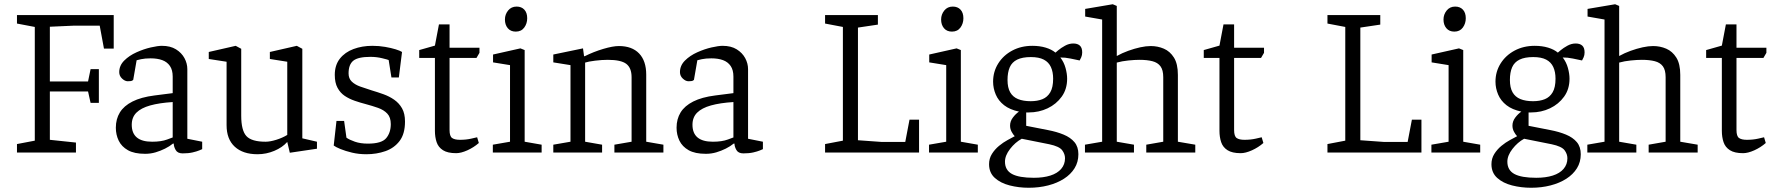

<svg xmlns="http://www.w3.org/2000/svg" viewBox="-20 -719 8376 905"><path d="M60 0V-40L144 -56V-592L60 -608V-648H516V-490H470L450 -598H327L215 -593V-335H395L407 -393H446V-234H407L395 -288H215V-60L338 -47V0Z M664 6Q613 6 583 -11Q553 -28 539.5 -56Q526 -84 526 -117Q526 -158 545 -189Q564 -220 604.5 -240.5Q645 -261 708 -269L794 -280V-358Q794 -389 781 -408Q768 -427 745 -435.5Q722 -444 690 -444Q664 -444 645 -440Q626 -436 624 -435L608 -343Q608 -342 603 -339Q598 -336 582 -336Q569 -336 555.5 -348.5Q542 -361 542 -379Q542 -410 565.5 -433.5Q589 -457 623.5 -472.5Q658 -488 691 -495.5Q724 -503 743 -503Q783 -503 809.5 -486.5Q836 -470 849.5 -445Q863 -420 863 -393V-65L933 -51V-16Q931 -15 919 -10Q907 -5 887.5 -0.5Q868 4 841 4Q817 4 808 -12Q799 -28 799 -42H795Q779 -29 758 -18.5Q737 -8 713.5 -1Q690 6 664 6ZM697 -51Q740 -51 768 -61.5Q796 -72 794 -71V-238Q731 -234 688 -222Q645 -210 623 -188Q601 -166 601 -131Q601 -51 697 -51Z M1194 8Q1125 8 1086.5 -27.5Q1048 -63 1048 -129V-428L964 -441V-474L1091 -503L1117 -489V-174Q1117 -104 1141.5 -77.5Q1166 -51 1232 -51Q1253 -51 1282 -60Q1311 -69 1334 -83V-428L1252 -441V-474L1379 -503L1405 -489V-67L1474 -51V-18L1346 1L1334 -50L1333 -49Q1311 -24 1273 -8Q1235 8 1194 8Z M1707 8Q1671 8 1639.5 0.5Q1608 -7 1585 -16.5Q1562 -26 1553 -33L1566 -149H1602L1613 -70Q1627 -60 1653 -51Q1679 -42 1714 -42Q1779 -42 1800.5 -68Q1822 -94 1822 -134Q1822 -166 1805.5 -183.5Q1789 -201 1762 -210.5Q1735 -220 1705 -228Q1678 -235 1652 -244Q1626 -253 1605 -267Q1584 -281 1571 -305Q1558 -329 1558 -366Q1558 -412 1582 -442.5Q1606 -473 1646.5 -488Q1687 -503 1735 -503Q1767 -503 1795.5 -498Q1824 -493 1845 -486.5Q1866 -480 1875 -474L1860 -354H1825L1812 -436Q1808 -438 1781.5 -444.5Q1755 -451 1726 -451Q1668 -451 1645.5 -433Q1623 -415 1623 -373Q1623 -349 1638 -334.5Q1653 -320 1678 -311Q1703 -302 1732 -293Q1759 -285 1787 -275Q1815 -265 1838 -249Q1861 -233 1875 -208.5Q1889 -184 1889 -146Q1889 -88 1863.5 -54.5Q1838 -21 1796.5 -6.5Q1755 8 1707 8Z M2130 3Q2090 3 2068 -11Q2046 -25 2038 -49Q2030 -73 2030 -102V-446H1956V-483L2030 -504L2049 -604H2099V-494H2240V-470L2226 -446H2099V-106Q2099 -77 2111 -68.5Q2123 -60 2148 -60Q2177 -60 2201 -65.5Q2225 -71 2229 -72L2237 -45Q2213 -24 2183 -10.5Q2153 3 2130 3Z M2303 0V-37L2384 -51V-412L2304 -425V-462L2433 -491L2453 -483V-51L2533 -37V0ZM2411 -570Q2387 -570 2373.5 -586Q2360 -602 2360 -627Q2360 -651 2375 -669.5Q2390 -688 2415 -688Q2438 -688 2451.5 -673.5Q2465 -659 2465 -633Q2465 -608 2451 -589Q2437 -570 2411 -570Z M2588 0V-37L2669 -51V-412L2588 -425V-462L2728 -491L2733 -454H2736Q2778 -475 2823.5 -488.5Q2869 -502 2897 -502Q2959 -502 2992.5 -467Q3026 -432 3026 -367V-51L3107 -37V0H2876V-37L2957 -51V-355Q2957 -399 2932 -418Q2907 -437 2845 -437Q2817 -437 2785 -433Q2753 -429 2738 -424V-51L2818 -37V0Z M3307 6Q3256 6 3226 -11Q3196 -28 3182.5 -56Q3169 -84 3169 -117Q3169 -158 3188 -189Q3207 -220 3247.5 -240.5Q3288 -261 3351 -269L3437 -280V-358Q3437 -389 3424 -408Q3411 -427 3388 -435.5Q3365 -444 3333 -444Q3307 -444 3288 -440Q3269 -436 3267 -435L3251 -343Q3251 -342 3246 -339Q3241 -336 3225 -336Q3212 -336 3198.5 -348.5Q3185 -361 3185 -379Q3185 -410 3208.5 -433.5Q3232 -457 3266.5 -472.5Q3301 -488 3334 -495.5Q3367 -503 3386 -503Q3426 -503 3452.5 -486.5Q3479 -470 3492.5 -445Q3506 -420 3506 -393V-65L3576 -51V-16Q3574 -15 3562 -10Q3550 -5 3530.5 -0.5Q3511 4 3484 4Q3460 4 3451 -12Q3442 -28 3442 -42H3438Q3422 -29 3401 -18.5Q3380 -8 3356.5 -1Q3333 6 3307 6ZM3340 -51Q3383 -51 3411 -61.5Q3439 -72 3437 -71V-238Q3374 -234 3331 -222Q3288 -210 3266 -188Q3244 -166 3244 -131Q3244 -51 3340 -51Z M3869 0V-40L3953 -56V-592L3869 -608V-648H4118V-603L4024 -589V-58L4135 -50H4247L4267 -155H4312V0Z M4359 0V-37L4440 -51V-412L4360 -425V-462L4489 -491L4509 -483V-51L4589 -37V0ZM4467 -570Q4443 -570 4429.5 -586Q4416 -602 4416 -627Q4416 -651 4431 -669.5Q4446 -688 4471 -688Q4494 -688 4507.5 -673.5Q4521 -659 4521 -633Q4521 -608 4507 -589Q4493 -570 4467 -570Z M4829 166Q4782 166 4739 155Q4696 144 4669 119.5Q4642 95 4642 55Q4642 28 4655.5 6.5Q4669 -15 4689 -31.5Q4709 -48 4729.5 -59Q4750 -70 4763 -77Q4756 -84 4748.5 -97.5Q4741 -111 4741 -127Q4741 -147 4754 -164.5Q4767 -182 4783 -193Q4740 -202 4713 -223Q4686 -244 4673.5 -273.5Q4661 -303 4661 -334Q4661 -381 4685 -419.5Q4709 -458 4751 -480.5Q4793 -503 4846 -503Q4881 -503 4909 -494.5Q4937 -486 4955 -471Q4956 -472 4968.5 -482.5Q4981 -493 5000 -503.5Q5019 -514 5039 -514Q5059 -514 5070 -504Q5081 -494 5081 -472Q5081 -459 5076.5 -449Q5072 -439 5069 -434L5026 -443Q5010 -446 5001 -447Q4992 -448 4978 -448Q4995 -426 5002.5 -398.5Q5010 -371 5010 -348Q5010 -299 4984.5 -263.5Q4959 -228 4918 -208.5Q4877 -189 4829 -189H4817V-126L4919 -106Q4961 -98 4993.5 -84.5Q5026 -71 5044.5 -49Q5063 -27 5063 8Q5063 45 5045 74Q5027 103 4995 123.5Q4963 144 4920.5 155Q4878 166 4829 166ZM4853 119Q4898 119 4931 108.5Q4964 98 4982 77Q5000 56 5000 27Q5000 7 4986.5 -11Q4973 -29 4926 -39L4796 -65Q4765 -48 4741 -17Q4717 14 4717 43Q4717 83 4750 101Q4783 119 4853 119ZM4838 -242Q4870 -242 4893.5 -251.5Q4917 -261 4930.5 -284Q4944 -307 4944 -348Q4944 -380 4933.5 -403Q4923 -426 4900 -438Q4877 -450 4839 -450Q4799 -450 4774.5 -438Q4750 -426 4739.5 -402Q4729 -378 4729 -342Q4729 -306 4741.5 -284Q4754 -262 4778.5 -252Q4803 -242 4838 -242Z M5094 0V-37L5175 -51V-627L5095 -641V-677L5225 -699L5244 -691V-469V-461V-455Q5269 -469 5298 -479.5Q5327 -490 5354.5 -496Q5382 -502 5404 -502Q5437 -502 5466 -489.5Q5495 -477 5513.5 -447.5Q5532 -418 5532 -366V-51L5614 -37V0H5383V-37L5463 -51V-355Q5463 -389 5450 -406.5Q5437 -424 5412 -430.5Q5387 -437 5351 -437Q5329 -437 5299 -434Q5269 -431 5244 -424V-51L5325 -37V0Z M5828 3Q5788 3 5766 -11Q5744 -25 5736 -49Q5728 -73 5728 -102V-446H5654V-483L5728 -504L5747 -604H5797V-494H5938V-470L5924 -446H5797V-106Q5797 -77 5809 -68.5Q5821 -60 5846 -60Q5875 -60 5899 -65.5Q5923 -71 5927 -72L5935 -45Q5911 -24 5881 -10.5Q5851 3 5828 3Z M6237 0V-40L6321 -56V-592L6237 -608V-648H6486V-603L6392 -589V-58L6503 -50H6615L6635 -155H6680V0Z M6727 0V-37L6808 -51V-412L6728 -425V-462L6857 -491L6877 -483V-51L6957 -37V0ZM6835 -570Q6811 -570 6797.5 -586Q6784 -602 6784 -627Q6784 -651 6799 -669.5Q6814 -688 6839 -688Q6862 -688 6875.5 -673.5Q6889 -659 6889 -633Q6889 -608 6875 -589Q6861 -570 6835 -570Z M7197 166Q7150 166 7107 155Q7064 144 7037 119.5Q7010 95 7010 55Q7010 28 7023.5 6.5Q7037 -15 7057 -31.5Q7077 -48 7097.5 -59Q7118 -70 7131 -77Q7124 -84 7116.5 -97.5Q7109 -111 7109 -127Q7109 -147 7122 -164.5Q7135 -182 7151 -193Q7108 -202 7081 -223Q7054 -244 7041.5 -273.5Q7029 -303 7029 -334Q7029 -381 7053 -419.5Q7077 -458 7119 -480.5Q7161 -503 7214 -503Q7249 -503 7277 -494.5Q7305 -486 7323 -471Q7324 -472 7336.5 -482.5Q7349 -493 7368 -503.5Q7387 -514 7407 -514Q7427 -514 7438 -504Q7449 -494 7449 -472Q7449 -459 7444.5 -449Q7440 -439 7437 -434L7394 -443Q7378 -446 7369 -447Q7360 -448 7346 -448Q7363 -426 7370.5 -398.5Q7378 -371 7378 -348Q7378 -299 7352.5 -263.5Q7327 -228 7286 -208.5Q7245 -189 7197 -189H7185V-126L7287 -106Q7329 -98 7361.5 -84.5Q7394 -71 7412.5 -49Q7431 -27 7431 8Q7431 45 7413 74Q7395 103 7363 123.5Q7331 144 7288.5 155Q7246 166 7197 166ZM7221 119Q7266 119 7299 108.5Q7332 98 7350 77Q7368 56 7368 27Q7368 7 7354.5 -11Q7341 -29 7294 -39L7164 -65Q7133 -48 7109 -17Q7085 14 7085 43Q7085 83 7118 101Q7151 119 7221 119ZM7206 -242Q7238 -242 7261.5 -251.5Q7285 -261 7298.5 -284Q7312 -307 7312 -348Q7312 -380 7301.5 -403Q7291 -426 7268 -438Q7245 -450 7207 -450Q7167 -450 7142.5 -438Q7118 -426 7107.5 -402Q7097 -378 7097 -342Q7097 -306 7109.5 -284Q7122 -262 7146.5 -252Q7171 -242 7206 -242Z M7462 0V-37L7543 -51V-627L7463 -641V-677L7593 -699L7612 -691V-469V-461V-455Q7637 -469 7666 -479.5Q7695 -490 7722.5 -496Q7750 -502 7772 -502Q7805 -502 7834 -489.5Q7863 -477 7881.5 -447.5Q7900 -418 7900 -366V-51L7982 -37V0H7751V-37L7831 -51V-355Q7831 -389 7818 -406.5Q7805 -424 7780 -430.5Q7755 -437 7719 -437Q7697 -437 7667 -434Q7637 -431 7612 -424V-51L7693 -37V0Z M8196 3Q8156 3 8134 -11Q8112 -25 8104 -49Q8096 -73 8096 -102V-446H8022V-483L8096 -504L8115 -604H8165V-494H8306V-470L8292 -446H8165V-106Q8165 -77 8177 -68.5Q8189 -60 8214 -60Q8243 -60 8267 -65.5Q8291 -71 8295 -72L8303 -45Q8279 -24 8249 -10.5Q8219 3 8196 3Z"/></svg>

Font: Faustina Light Light
Style: Regular
Weight: 300
Version: Version 1.200